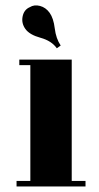

<svg xmlns="http://www.w3.org/2000/svg" viewBox="-20 -676 360 696"><path d="M240 -20H290V0H40V-20H90V-440H50V-460H240ZM200 -511 186 -501Q167 -528 127 -539Q87 -550 72 -571Q57 -592 62 -616.5Q67 -641 88 -650Q104 -660 125 -654.5Q146 -649 160 -629.5Q174 -610 178.5 -573Q183 -536 200 -511Z"/></svg>

Font: Rozha One
Style: Regular
Weight: 400
Designer: Tim Donaldson, Indian Type Foundry
Foundry: Indian Type Foundry
Version: Version 1.301;PS 1.0;hotconv 1.0.78;makeotf.lib2.5.61930; tt